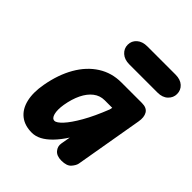

<svg xmlns="http://www.w3.org/2000/svg" viewBox="-202 -851 983 983"><g transform="rotate(45 289.5 -359.5)"><path d="M190 6Q138 6 104.8 -20.2Q71.5 -46.5 59.8 -95.2Q48 -144 60 -210.5Q76 -299.5 113.5 -364.5Q151 -429.5 206.8 -465Q262.5 -500.5 332 -500.5H481.5Q516 -500.5 529 -478.8Q542 -457 535.5 -421L472 -52.5Q469 -37 453 -18.5Q437 0 398 0Q364 0 347.8 -19Q331.5 -38 336 -62.5L345 -114Q319.5 -74.5 293.5 -47.8Q267.5 -21 241.8 -7.5Q216 6 190 6ZM205 -210.5Q198.5 -169.5 205.2 -144.2Q212 -119 229 -119Q244 -119 269.5 -146.5Q295 -174 326 -228Q357 -282 388 -361L391 -375.5H336Q302.5 -375.5 276 -355Q249.5 -334.5 231.5 -297.5Q213.5 -260.5 205 -210.5ZM295.5 -594.5Q260.5 -594.5 239.5 -613.5Q218.5 -632.5 218.5 -660Q218.5 -688 239.5 -706.5Q260.5 -725 295.5 -725H500Q535.5 -725 555.8 -706.5Q576 -688 576 -660Q576 -633.5 555.8 -614Q535.5 -594.5 500 -594.5Z"/></g></svg>

Font: Edu VIC WA NT Hand
Style: Regular
Weight: 400
Designer: Tina and Corey Anderson, Eben Sorkin, Mirko Velimirovic
Foundry: Google for Education
Version: Version 1.000